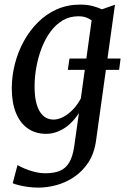

<svg xmlns="http://www.w3.org/2000/svg" viewBox="-20 -586 566 855"><path d="M282 -275 289.5 -325.5H517L510.5 -275ZM408 38Q400 97.5 373 138Q346 178.5 308.5 203.2Q271 228 229.8 238.8Q188.5 249.5 151.5 249.5Q128.5 249.5 106 246.5Q83.5 243.5 65.2 239Q47 234.5 36.5 230L58 149Q68.5 155.5 88 164Q107.5 172.5 132.2 179Q157 185.5 183.5 185.5Q221 185.5 247 174.5Q273 163.5 288.5 137.2Q304 111 310.5 65.5L331.5 -82.5Q312.5 -53 289 -32.2Q265.5 -11.5 239.2 -0.8Q213 10 186 10Q138 10 103.5 -14.2Q69 -38.5 50.8 -83.8Q32.5 -129 32.5 -192.5Q32.5 -247 46.2 -301Q60 -355 86.2 -402.8Q112.5 -450.5 149.5 -487.2Q186.5 -524 233.8 -544.8Q281 -565.5 336 -565.5Q368.5 -565.5 392.8 -559Q417 -552.5 434 -544.5L492 -565ZM388 -495Q379 -502.5 364.2 -508Q349.5 -513.5 329 -513.5Q290 -513.5 259 -495Q228 -476.5 204.5 -444.5Q181 -412.5 165.5 -372Q150 -331.5 142 -287.5Q134 -243.5 134 -200.5Q134 -162.5 140 -135Q146 -107.5 157.2 -89.2Q168.5 -71 184 -62.2Q199.5 -53.5 218 -53.5Q240.5 -53.5 264 -66.5Q287.5 -79.5 307.5 -101.2Q327.5 -123 340 -148Z"/></svg>

Font: Merriweather 24pt SemiCondensed
Style: Italic
Weight: 400
Width: 4
Italic angle: -7.8°
Designer: Eben Sorkin
Foundry: Eben Sorkin
Version: Version 2.101